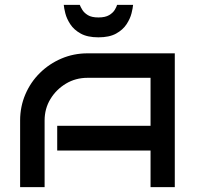

<svg xmlns="http://www.w3.org/2000/svg" viewBox="-20 -772 813 792"><path d="M701 0H601V-151H216V-253H601V-451H341Q292 -451 252 -427Q212 -403 188 -363.5Q164 -324 164 -275V0H63V-275Q63 -332 84.5 -382.5Q106 -433 144.5 -471Q183 -509 233.5 -530.5Q284 -552 341 -552H701ZM529 -752Q528 -739 522.5 -717Q517 -695 502 -672Q487 -649 459 -633.5Q431 -618 386 -618Q341 -618 313 -633.5Q285 -649 270 -672Q255 -695 249.5 -717Q244 -739 243 -752H309Q312 -744 319.5 -731.5Q327 -719 342.5 -709.5Q358 -700 386 -700Q414 -700 430 -709.5Q446 -719 453.5 -731.5Q461 -744 463 -752Z"/></svg>

Font: Bruno Ace SC
Style: Regular
Weight: 400
Version: Version 1.100; ttfautohint (v1.8.4.7-5d5b);gftools[0.9.27]